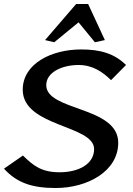

<svg xmlns="http://www.w3.org/2000/svg" viewBox="-20 -934 665 963"><path d="M0 -88C66 -15 145 9 259 9C419 9 573 -75 573 -218C573 -402 212 -376 212 -507C212 -572 292 -608 374 -608C445 -608 495 -573 537 -532L612 -608C553 -666 483 -686 387 -686C237 -686 94 -614 94 -484C94 -297 452 -308 452 -186C452 -112 376 -70 279 -70C189 -70 148 -102 95 -154ZM206 -733 252 -722 374 -822 456 -722 506 -733 422 -914H362Z"/></svg>

Font: KpSans
Style: BoldItalic
Weight: 700
Italic angle: -11°
Version: Version 0.66